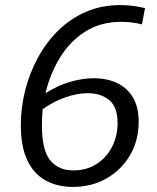

<svg xmlns="http://www.w3.org/2000/svg" viewBox="-20 -727 617 756"><path d="M526 -247Q526 -174 492 -116Q458 -58 399.5 -24.5Q341 9 267 9Q207 9 160.5 -16Q114 -41 88 -95Q62 -149 62 -235Q62 -303 79 -370.5Q96 -438 128.5 -498.5Q161 -559 208.5 -606Q256 -653 317.5 -680Q379 -707 453 -707Q502 -707 551 -695L539 -631Q516 -637 495 -639Q474 -641 456 -641Q376 -641 315.5 -602.5Q255 -564 216 -500Q177 -436 159 -360Q208 -391 257 -405Q306 -419 350 -419Q399 -419 439 -401Q479 -383 502.5 -345Q526 -307 526 -247ZM145 -234Q145 -136 177.5 -96Q210 -56 269 -56Q321 -56 360.5 -81.5Q400 -107 421.5 -149.5Q443 -192 443 -242Q443 -306 410 -333Q377 -360 326 -360Q283 -360 236.5 -343.5Q190 -327 148 -297Q145 -265 145 -234Z"/></svg>

Font: Bitter
Style: Italic
Weight: 400
Italic angle: -9°
Designer: Sol Matas, and Bitter project Authors
Foundry: Sol Matas
Version: Version 2.001